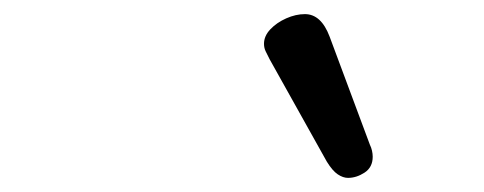

<svg xmlns="http://www.w3.org/2000/svg" viewBox="-20 -875 685 272"><path d="M473 -623Q466 -623 458.5 -628Q451 -633 443 -646L362 -791Q359 -797 356.5 -802Q354 -807 354 -813Q354 -824 363 -833.5Q372 -843 385.5 -849Q399 -855 412 -855Q435 -855 447 -823L504 -670Q506 -666 507 -661.5Q508 -657 508 -653Q508 -638 496.5 -630.5Q485 -623 473 -623Z"/></svg>

Font: Playwrite IE
Style: Regular
Weight: 400
Designer: Veronika Burian, José Scaglione
Foundry: TypeTogether
Version: Version 1.002